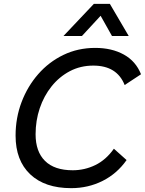

<svg xmlns="http://www.w3.org/2000/svg" viewBox="-20 -969 753 998"><path d="M638 -137Q588 -66 513 -28.5Q438 9 350 9Q213 9 137 -63Q61 -135 61 -264Q61 -356 92 -438Q123 -520 178.5 -583.5Q234 -647 309.5 -683.5Q385 -720 475 -720Q561 -720 623.5 -685.5Q686 -651 713 -583L628 -527Q588 -628 465 -628Q398 -628 343 -599Q288 -570 248 -520Q208 -470 186.5 -406Q165 -342 165 -271Q165 -181 214 -132.5Q263 -84 358 -84Q420 -84 475.5 -111Q531 -138 572 -196ZM649 -782H562L503 -887L406 -782H310L468 -949H551Z"/></svg>

Font: Livvic Medium
Style: Italic
Weight: 500
Italic angle: -10°
Designer: Jacques Le Bailly, Baron von Fonthausen
Version: Version 1.001; ttfautohint (v1.8.2)